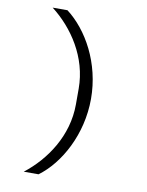

<svg xmlns="http://www.w3.org/2000/svg" viewBox="-97 -828 793 1035"><g transform="rotate(10 300.0 -311.0)"><path d="M395 -311C395 -507 300 -674 187 -760H106C221 -671 320 -526 320 -354V-268C320 -96 221 49 106 138H187C300 55 395 -117 395 -311Z"/></g></svg>

Font: IBM Mono
Style: Regular
Weight: 400
Monospace: yes
Designer: Mike Abbink, Paul van der Laan, Pieter van Rosmalen
Foundry: Bold Monday
Version: Version 2.3